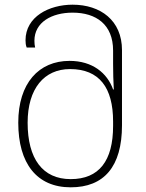

<svg xmlns="http://www.w3.org/2000/svg" viewBox="-20 -790 624 820"><path d="M282 10C424 10 501 -78 501 -255V-576C501 -703 409 -770 290 -770C190 -770 89 -719 89 -618C89 -607 90 -597 94 -587H130C128 -596 127 -605 127 -616C127 -695 201 -736 290 -736C391 -736 463 -685 463 -574V-517C463 -487 464 -437 466 -408H463C438 -478 375 -530 277 -530C146 -530 58 -435 58 -266C58 -92 137 10 282 10ZM282 -25C162 -25 98 -112 98 -266C98 -412 169 -495 279 -495C404 -495 463 -416 463 -271V-252C463 -103 403 -25 282 -25Z"/></svg>

Font: Noto Sans Georgian ExtraLight
Style: Regular
Weight: 200
Designer: Monotype Design Team, Akaki Razmadze
Foundry: Google LLC
Version: Version 2.005